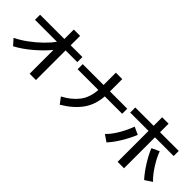

<svg xmlns="http://www.w3.org/2000/svg" viewBox="67 -1658 2560 2560"><g transform="rotate(45 1347.0 -377.5)"><path d="M96 -65 21 -149Q106 -190 193.5 -254.5Q281 -319 352.5 -389.5Q424 -460 467 -521H53V-617H511V-795H630V-617H851V-521H630V38H511V-411Q435 -318 322 -221.5Q209 -125 96 -65Z M1087 46 1020 -42Q1152 -112 1227 -209.5Q1302 -307 1312 -457H921V-553H1314V-785H1435V-553H1761V-457H1433Q1422 -289 1333.5 -168Q1245 -47 1087 46Z M2171 -544H1825V-640H2171V-801H2292V-640H2645V-544H2292V39H2171ZM2361 -409 2468 -458Q2502 -366 2566.5 -265Q2631 -164 2694 -106L2593 -39Q2530 -107 2463.5 -212Q2397 -317 2361 -409ZM2000 -454 2107 -405Q2068 -309 2006 -206.5Q1944 -104 1883 -39L1788 -104Q1849 -160 1907 -258.5Q1965 -357 2000 -454Z"/></g></svg>

Font: 카카오 큰글씨 ExtraBold
Style: Regular
Weight: 800
Designer: Park Young-rak; Lee Sang-min; Kim Jung-jin; Min Bon; Park Min-gyu;
Foundry: Kakao Corporation
Version: Version 2.003